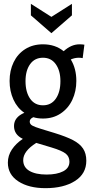

<svg xmlns="http://www.w3.org/2000/svg" viewBox="-20 -731 470 1001"><path d="M430 107Q430 175 371 212.5Q312 250 217 250Q130 250 75.5 214.5Q21 179 21 117Q21 80 42 48.5Q63 17 99 -7Q53 -29 53 -74Q53 -120 107 -143Q70 -168 50 -212Q30 -256 30 -309Q30 -363 51 -406.5Q72 -450 111.5 -475Q151 -500 204 -500Q268 -500 312 -464Q351 -500 395 -500Q408 -500 420 -498L411 -428Q401 -430 391 -430Q370 -430 349 -421Q378 -374 378 -309Q378 -255 357 -210.5Q336 -166 296.5 -139.5Q257 -113 204 -113Q176 -113 154 -120Q135 -112 135 -97Q135 -84 148 -76.5Q161 -69 194 -59L263 -38Q325 -19 360.5 -0.5Q396 18 413 43.5Q430 69 430 107ZM113 -308Q113 -251 137 -216.5Q161 -182 204 -182Q247 -182 271 -216.5Q295 -251 295 -308Q295 -362 271 -396Q247 -430 204 -430Q161 -430 137 -396.5Q113 -363 113 -308ZM342 112Q342 85 322 69.5Q302 54 249 38L169 14Q101 57 101 104Q101 141 133.5 160Q166 179 223 179Q277 179 309.5 162Q342 145 342 112ZM141 -651V-711L248 -643L355 -711V-651L248 -558Z"/></svg>

Font: Cabin Condensed
Style: Regular
Weight: 400
Width: 3
Version: Version 2.001